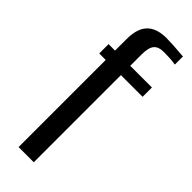

<svg xmlns="http://www.w3.org/2000/svg" viewBox="-218 -652 670 670"><g transform="rotate(45 117.0 -317.0)"><path d="M52 0V-430H20V-476H52V-533Q52 -562 59 -581.5Q66 -601 79 -612.5Q92 -624 109.5 -629Q127 -634 146 -634Q163 -634 181 -633Q199 -632 213.5 -630.5Q228 -629 234 -629V-589Q223 -591 208.5 -592Q194 -593 174 -593Q150 -593 138.5 -579.5Q127 -566 127 -532V-476H234V-430H127V0Z"/></g></svg>

Font: Alumni Sans Medium
Style: Regular
Weight: 500
Designer: Robert E. Leuschke
Foundry: Robert E. Leuschke
Version: Version 1.018